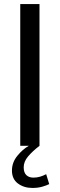

<svg xmlns="http://www.w3.org/2000/svg" viewBox="-20 -720 295 948"><path d="M80 0V-700H175V0ZM122 0H175Q140 27 118.5 52.5Q97 78 97 106Q97 132 110 144.5Q123 157 145 157Q162 157 177.5 152.5Q193 148 208 140L223 189Q209 196 188 202Q167 208 140 208Q98 208 68.5 186Q39 164 39 122Q39 82 65.5 49.5Q92 17 122 0Z"/></svg>

Font: Cabin VF Beta
Style: Regular
Weight: 400
Designer: Pablo Impallari
Foundry: Pablo Impallari. http://www.impallari.com Igino Marini. http://www.ikern.com
Version: Version 2.200